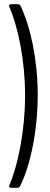

<svg xmlns="http://www.w3.org/2000/svg" viewBox="-20 -784 239 911"><path d="M65 -764H32C27 -764 23 -761 23 -756C23 -755 23 -754 24 -752C66 -656 99 -496 99 -332C99 -165 66 -2 24 96C21 102 25 107 32 107H63C68 107 72 105 75 100C124 2 159 -163 159 -334C159 -500 124 -661 77 -757C74 -762 70 -764 65 -764Z"/></svg>

Font: Barlow Condensed Light
Style: Regular
Weight: 300
Width: 3
Designer: Jeremy Tribby
Foundry: Tribby Type
Version: Version 1.422;hotconv 1.0.109;makeotfexe 2.5.65596